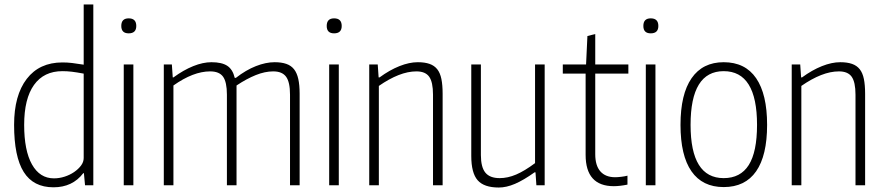

<svg xmlns="http://www.w3.org/2000/svg" viewBox="-20 -828 3951 858"><path d="M219 9Q129 9 86 -59.5Q43 -128 43 -270Q43 -402 99.5 -475.5Q156 -549 259 -549Q281 -549 302 -546.5Q323 -544 354 -539V-808H397V0H360L355 -54H352Q304 9 219 9ZM221 -31Q245 -31 268.5 -38.5Q292 -46 311 -59Q330 -72 342 -88Q354 -104 354 -122V-499Q322 -505 301 -507.5Q280 -510 259 -510Q176 -510 132 -448.5Q88 -387 88 -270Q88 -155 123 -93Q158 -31 221 -31Z M555 -679Q522 -679 522 -712Q522 -746 555 -746Q589 -746 589 -712Q589 -679 555 -679ZM533 -540H576V0H533Z M712 -540H748L752 -482H755Q800 -515 843.5 -532.5Q887 -550 925 -550Q971 -550 995.5 -534Q1020 -518 1029 -480H1034Q1079 -515 1123.5 -532.5Q1168 -550 1207 -550Q1238 -550 1259.5 -542.5Q1281 -535 1294 -518.5Q1307 -502 1313 -475Q1319 -448 1319 -409V0H1276V-405Q1276 -461 1258.5 -485Q1241 -509 1201 -509Q1164 -509 1123 -492.5Q1082 -476 1037 -446V0H994V-405Q994 -461 977 -485Q960 -509 919 -509Q844 -509 755 -446V0H712Z M1473 -679Q1440 -679 1440 -712Q1440 -746 1473 -746Q1507 -746 1507 -712Q1507 -679 1473 -679ZM1451 -540H1494V0H1451Z M1630 -540H1668L1672 -482H1676Q1721 -515 1765 -532.5Q1809 -550 1847 -550Q1878 -550 1899.5 -542.5Q1921 -535 1934 -518.5Q1947 -502 1952.5 -475Q1958 -448 1958 -409V0H1915V-405Q1915 -461 1898 -485Q1881 -509 1841 -509Q1803 -509 1761 -492.5Q1719 -476 1673 -444V0H1630Z M2209 10Q2143 10 2114.5 -22.5Q2086 -55 2086 -131V-540H2129V-135Q2129 -81 2149 -56.5Q2169 -32 2213 -32Q2249 -32 2286.5 -48Q2324 -64 2371 -99V-540H2414V0H2377L2373 -58H2369Q2320 -23 2281.5 -6.5Q2243 10 2209 10Z M2723 4Q2597 4 2597 -136V-499H2495V-540H2599L2605 -667L2640 -676V-540H2788V-499H2640V-139Q2640 -88 2663 -62Q2686 -36 2729 -36Q2740 -36 2756.5 -38Q2773 -40 2784 -43V-3Q2749 4 2723 4Z M2888 -679Q2855 -679 2855 -712Q2855 -746 2888 -746Q2922 -746 2922 -712Q2922 -679 2888 -679ZM2866 -540H2909V0H2866Z M3214 8Q3119 8 3070 -62.5Q3021 -133 3021 -270Q3021 -407 3070.5 -478.5Q3120 -550 3214 -550Q3310 -550 3359 -478.5Q3408 -407 3408 -270Q3408 -133 3359 -62.5Q3310 8 3214 8ZM3214 -32Q3289 -32 3326 -90.5Q3363 -149 3363 -270Q3363 -510 3214 -510Q3066 -510 3066 -270Q3066 -32 3214 -32Z M3518 -540H3556L3560 -482H3564Q3609 -515 3653 -532.5Q3697 -550 3735 -550Q3766 -550 3787.5 -542.5Q3809 -535 3822 -518.5Q3835 -502 3840.5 -475Q3846 -448 3846 -409V0H3803V-405Q3803 -461 3786 -485Q3769 -509 3729 -509Q3691 -509 3649 -492.5Q3607 -476 3561 -444V0H3518Z"/></svg>

Font: Encode Sans Compressed
Style: ExtraLight
Weight: 200
Designer: Pablo Impallari, Andres Torresi
Foundry: Pablo Impallari, Andres Torresi
Version: Version 1.000; ttfautohint (v1.00) -l 8 -r 50 -G 200 -x 14 -